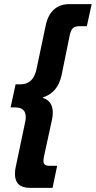

<svg xmlns="http://www.w3.org/2000/svg" viewBox="-20 -807 461 924"><path d="M52 30Q52 12 56 -5L101 -219Q104 -233 104 -243Q104 -290 54 -290H31L55 -401H78Q139 -401 155 -471L200 -685Q211 -736 240 -761.5Q269 -787 312 -787H421L398 -681H362Q341 -681 331 -671.5Q321 -662 316 -639L276 -444Q258 -361 186 -338V-336Q234 -321 234 -265Q234 -247 230 -230L191 -51Q189 -37 189 -33Q189 -20 196 -14.5Q203 -9 219 -9H255L233 97H124Q52 97 52 30Z"/></svg>

Font: Prompt Medium
Style: Italic
Weight: 500
Italic angle: -12°
Designer: Katatrad Team
Foundry: CadsonDemak
Version: Version 1.001